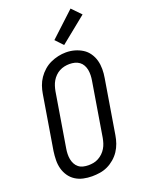

<svg xmlns="http://www.w3.org/2000/svg" viewBox="-180 -1065 860 1154"><g transform="rotate(-20 250.0 -488.0)"><path d="M202 8Q174 8 146.5 2Q119 -4 96.5 -18.5Q74 -33 59 -55Q44 -77 37 -103Q30 -129 30.5 -157.5Q31 -186 35 -214L92 -559Q96 -584 104.5 -608.5Q113 -633 128 -655Q143 -677 163.5 -695Q184 -713 208 -724Q232 -735 257 -740.5Q282 -746 307 -746Q336 -746 362.5 -738.5Q389 -731 411.5 -717Q434 -703 449.5 -680.5Q465 -658 472 -632Q479 -606 479 -577.5Q479 -549 474 -521L417 -176Q413 -151 404.5 -126.5Q396 -102 381.5 -80Q367 -58 346 -40Q325 -22 301.5 -11Q278 0 252.5 4Q227 8 202 8ZM204 -62Q220 -62 236.5 -65Q253 -68 268.5 -76.5Q284 -85 296.5 -97Q309 -109 318 -124Q327 -139 332 -155Q337 -171 340 -187L397 -532Q400 -549 400.5 -566.5Q401 -584 398 -600.5Q395 -617 387 -631.5Q379 -646 366 -655.5Q353 -665 337 -669Q321 -673 303 -673Q287 -673 270.5 -669.5Q254 -666 239 -658Q224 -650 211.5 -637.5Q199 -625 190.5 -610.5Q182 -596 177 -580Q172 -564 169 -548L112 -203Q109 -186 108.5 -168.5Q108 -151 111 -135Q114 -119 121.5 -104.5Q129 -90 141.5 -80Q154 -70 170.5 -66Q187 -62 204 -62Q204 -62 204 -62Q204 -62 204 -62ZM313 -791 268 -839 424 -984 480 -926Z"/></g></svg>

Font: Iosevka Curly Oblique
Style: Regular
Weight: 400
Italic angle: -9°
Monospace: yes
Designer: Belleve Invis
Foundry: Belleve Invis
Version: Version 11.1.0; ttfautohint (v1.8.3)